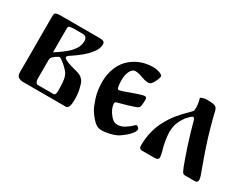

<svg xmlns="http://www.w3.org/2000/svg" viewBox="-58 -809 1484 1162"><g transform="rotate(30 684.5 -228.0)"><path d="M74 -40V-436Q74 -453 84 -457.5Q94 -462 116 -462H383Q406 -462 415.5 -457.5Q425 -453 425 -437Q425 -410 403.5 -381Q382 -352 352.5 -327.5Q323 -303 298 -287Q269 -269 269 -261Q269 -254 282 -246.5Q295 -239 313.5 -233Q332 -227 347 -223Q390 -214 404.5 -201Q419 -188 424 -177Q430 -163 437 -133Q444 -103 444 -62Q444 -28 437 -14Q430 0 419 0H119Q102 0 88 -8.5Q74 -17 74 -40ZM187 -248 189 -247Q197 -253 201.5 -256Q206 -259 210 -261Q234 -277 259 -297.5Q284 -318 301 -343.5Q318 -369 318 -400Q318 -414 311 -423.5Q304 -433 284 -433H219Q212 -433 199.5 -430.5Q187 -428 187 -417ZM187 -62Q187 -49 192 -39Q197 -29 209 -29H316Q331 -29 331 -59Q331 -84 329.5 -111.5Q328 -139 321 -158Q316 -174 302.5 -189Q289 -204 275 -216Q267 -223 254.5 -232Q242 -241 237 -241Q230 -241 213 -229Q201 -221 194 -212.5Q187 -204 187 -188Z M534 -241Q534 -295 553.5 -343Q573 -391 612 -422Q674 -472 760 -472Q781 -472 803.5 -464Q826 -456 826 -446Q826 -439 819.5 -422Q813 -405 802.5 -390Q792 -375 778 -375Q761 -375 747 -379.5Q733 -384 721 -388Q708 -393 698 -395Q688 -397 676 -397Q657 -397 643.5 -372Q630 -347 630 -305Q630 -300 631 -285.5Q632 -271 635 -259Q638 -247 644 -247Q652 -247 678.5 -256Q705 -265 726 -273Q748 -281 770 -288Q792 -295 800 -295Q809 -295 812 -290Q815 -285 815 -277Q815 -258 813 -240.5Q811 -223 802 -217Q798 -214 781 -208Q764 -202 742.5 -195.5Q721 -189 701.5 -184Q682 -179 672 -176Q661 -173 661 -162Q661 -149 666.5 -134Q672 -119 681 -105Q697 -81 711.5 -71Q726 -61 742 -61Q768 -61 790.5 -75Q813 -89 828 -103Q834 -109 838.5 -113Q843 -117 847 -117Q852 -117 859 -110.5Q866 -104 866 -99Q866 -83 846 -61Q826 -39 796 -18Q774 -2 738.5 7Q703 16 674 16Q646 16 621.5 -8.5Q597 -33 578 -64Q565 -85 549.5 -133.5Q534 -182 534 -241Z M930 -26Q930 -76 941.5 -122Q953 -168 972 -202Q995 -246 1021 -278Q1047 -310 1084 -346Q1098 -359 1102 -366Q1104 -369 1104.5 -378.5Q1105 -388 1105 -395Q1105 -399 1103.5 -410Q1102 -421 1099.5 -433.5Q1097 -446 1094 -452Q1099 -456 1112 -460Q1125 -464 1138 -464Q1177 -464 1193.5 -458Q1210 -452 1215 -426Q1226 -379 1242 -322Q1258 -265 1277.5 -207Q1297 -149 1316 -98Q1327 -70 1333.5 -49.5Q1340 -29 1340 -22Q1340 -12 1336 -6Q1332 0 1318 0H1252Q1239 0 1233 -10Q1227 -20 1217 -45Q1197 -98 1175 -165.5Q1153 -233 1130 -318Q1128 -326 1123.5 -329Q1119 -332 1117 -332Q1111 -332 1097.5 -318.5Q1084 -305 1077 -296Q1061 -274 1049.5 -246.5Q1038 -219 1038 -177Q1038 -169 1040 -152.5Q1042 -136 1044.5 -119Q1047 -102 1050 -91Q1055 -75 1060.5 -52Q1066 -29 1066 -19Q1066 0 1037 0H951Q941 0 935.5 -5.5Q930 -11 930 -26Z"/></g></svg>

Font: Monomakh
Style: Regular
Weight: 400
Version: Version 1.200; ttfautohint (v1.8.4.7-5d5b)